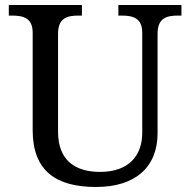

<svg xmlns="http://www.w3.org/2000/svg" viewBox="-20 -734 757 764"><path d="M362 10C521 10 607 -71 607 -204V-600C607 -663 644 -672 689 -672H702V-714H451V-672H464C508 -672 546 -663 546 -604V-206C546 -115 493 -50 378 -50C281 -50 211 -94 211 -210V-600C211 -663 248 -672 293 -672H306V-714H15V-672H28C72 -672 110 -663 110 -604V-216C110 -53 204 10 362 10Z"/></svg>

Font: Noto Serif Devanagari
Style: Regular
Weight: 400
Designer: Universal Thirst, Indian Type Foundry and the Monotype Design Team
Foundry: Monotype Imaging Inc.
Version: Version 2.004